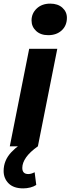

<svg xmlns="http://www.w3.org/2000/svg" viewBox="-35 -807 389 1059"><path d="M19 0 126 -538H281L174 0ZM231 -613Q189 -613 164 -636.5Q139 -660 139 -694Q139 -733 167.5 -760Q196 -787 242 -787Q284 -787 309 -764.5Q334 -742 334 -709Q334 -666 305.5 -639.5Q277 -613 231 -613ZM93 232Q40 232 12.5 204.5Q-15 177 -15 136Q-15 78 27 33Q69 -12 133 -42L174 0Q130 31 109 61Q88 91 88 119Q88 153 121 153Q137 153 156 143L165 213Q152 222 132.5 227Q113 232 93 232Z"/></svg>

Font: Montserrat
Style: Bold Italic
Weight: 700
Italic angle: -11.3°
Designer: Julieta Ulanovsky
Foundry: Julieta Ulanovsky
Version: Version 9.000; ttfautohint (v1.8.4.7-5d5b)